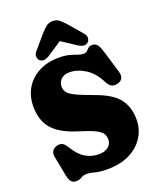

<svg xmlns="http://www.w3.org/2000/svg" viewBox="-168 -1025 931 1137"><g transform="rotate(-20 297.0 -456.5)"><path d="M310 10Q263 10 233.5 1.8Q204 -6.5 184 -6.5Q162.5 -6.5 148 3.2Q133.5 13 113 13Q93 13 82 0.8Q71 -11.5 65.5 -39L40.5 -168Q37 -187.5 45.8 -202.5Q54.5 -217.5 75.5 -223.5Q96.5 -229 110.2 -222Q124 -215 139.5 -189.5Q171.5 -136.5 209.5 -113.8Q247.5 -91 294.5 -91Q331.5 -91 353.2 -108.8Q375 -126.5 375 -155Q375 -175.5 365 -191.8Q355 -208 323 -224Q291 -240 225 -260Q148.5 -283.5 104.8 -315.5Q61 -347.5 42.5 -390.5Q24 -433.5 24 -488.5Q24 -552.5 53.2 -602.5Q82.5 -652.5 136.8 -681.2Q191 -710 265 -710Q303.5 -710 329.8 -702.8Q356 -695.5 375.5 -688.2Q395 -681 411.5 -681Q426.5 -681 434.2 -689Q442 -697 450.5 -705Q459 -713 476 -713Q496 -713 507.5 -698.2Q519 -683.5 531 -643.5L570.5 -512Q578 -486.5 571.5 -470.2Q565 -454 541 -446.5Q497.5 -433 474.5 -479Q441.5 -546 391.8 -576.5Q342 -607 293 -607Q259.5 -607 240.5 -588.5Q221.5 -570 221.5 -542.5Q221.5 -523 232 -507.2Q242.5 -491.5 278 -473.8Q313.5 -456 388.5 -429Q493 -392 532.8 -339.2Q572.5 -286.5 572.5 -209Q572.5 -148 541 -98.2Q509.5 -48.5 450.8 -19.2Q392 10 310 10ZM457 -736.5Q434 -715 395 -740L304 -800L213 -740Q174 -715 151 -736.5Q142.5 -745 141 -760.8Q139.5 -776.5 155 -793.5L226 -876.5Q246 -898.5 262.2 -912.2Q278.5 -926 304 -926Q329.5 -926 345.8 -912.2Q362 -898.5 382 -876.5L453 -793.5Q468.5 -776.5 467 -760.8Q465.5 -745 457 -736.5Z"/></g></svg>

Font: Fraunces 144pt SuperSoft Black
Style: Regular
Weight: 900
Version: Version 1.000;[b76b70a41]